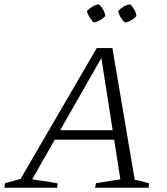

<svg xmlns="http://www.w3.org/2000/svg" viewBox="-33 -875 779 895"><path d="M595 -37Q613 -34 629.5 -29.5Q646 -25 662 -20L660 0H410L415 -21L528 -39L436 -627L451 -625L117 -39Q147 -35 176.5 -30.5Q206 -26 236 -20L233 0H-13L-9 -21L63 -41L418 -651H491ZM195 -224 217 -268H529L534 -224ZM428 -855Q440 -844 448 -830Q456 -816 458 -800Q448 -789 433 -780.5Q418 -772 404 -770Q392 -782 383.5 -796Q375 -810 372 -824Q385 -836 398.5 -844.5Q412 -853 428 -855ZM574 -855Q586 -843 593.5 -829.5Q601 -816 603 -800Q592 -788 578 -780Q564 -772 550 -770Q538 -780 529.5 -794Q521 -808 518 -824Q529 -836 543.5 -844.5Q558 -853 574 -855Z"/></svg>

Font: Piazzolla Thin ExtraLight
Style: Italic
Weight: 250
Italic angle: -11.3°
Version: Version 2.005